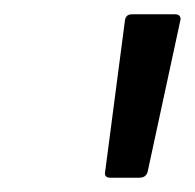

<svg xmlns="http://www.w3.org/2000/svg" viewBox="-20 -754 273 269"><path d="M175 -505H135Q127 -505 127 -511L155 -725Q156 -734 165 -734H225Q233 -734 233 -727L187 -514Q185 -505 175 -505Z"/></svg>

Font: YamahaIndonesia935. App
Style: Italic
Weight: 400
Italic angle: -10°
Designer: Dalton Maag Ltd
Foundry: Dalton Maag Ltd
Version: Version 1.002; January 01, 2024; Regular/Italic